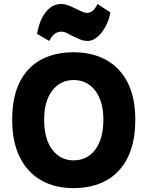

<svg xmlns="http://www.w3.org/2000/svg" viewBox="-20 -956 762 992"><path d="M360 16Q264.5 16 193.2 -24.2Q122 -64.5 82.5 -143.2Q43 -222 43 -337.5Q43 -456 82.5 -533.2Q122 -610.5 193.2 -648.2Q264.5 -686 360 -686Q456.5 -686 528.2 -646.5Q600 -607 639.5 -529.5Q679 -452 679 -337.5Q679 -220 639.5 -141.2Q600 -62.5 528.2 -23.2Q456.5 16 360 16ZM360 -127.5Q430 -127.5 472 -182.8Q514 -238 514 -338.5Q514 -433 472 -487.8Q430 -542.5 360 -542.5Q292 -542.5 250 -487.8Q208 -433 208 -337.5Q208 -238 250 -182.8Q292 -127.5 360 -127.5ZM234.5 -744.5 171.5 -781Q183.5 -852.5 216.8 -894Q250 -935.5 297.5 -935.5Q313.5 -935.5 330.8 -929.2Q348 -923 370.5 -911.5Q390.5 -902 404 -895.8Q417.5 -889.5 430.5 -889.5Q445 -889.5 459 -900.5Q473 -911.5 483.5 -935.5L550 -892Q543.5 -851.5 525 -818Q506.5 -784.5 482.2 -764.5Q458 -744.5 434.5 -744.5Q413 -744.5 394.5 -752Q376 -759.5 351.5 -771.5Q331.5 -783 319.8 -787.8Q308 -792.5 297.5 -792.5Q280.5 -792.5 265.5 -783.2Q250.5 -774 234.5 -744.5Z"/></svg>

Font: Karla ExtraBold
Style: Regular
Weight: 800
Designer: Jonathan Pinhorn
Version: Version 2.001